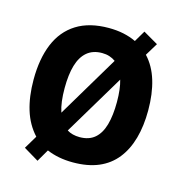

<svg xmlns="http://www.w3.org/2000/svg" viewBox="-116 -860 958 1014"><g transform="rotate(15 362.5 -352.5)"><path d="M676 -358Q676 -273 657 -205Q638 -137 599.5 -88.5Q561 -40 502 -15Q443 10 362 10Q321 10 285 3Q249 -4 219 -17L180 50L98 1L141 -71Q93 -123 71 -195Q49 -267 49 -359Q49 -473 83 -555Q117 -637 187 -681Q257 -725 363 -725Q407 -725 444.5 -717Q482 -709 513 -694L549 -755L630 -708L588 -639Q633 -591 654.5 -520Q676 -449 676 -358ZM505 -358Q505 -429 491 -477L293 -146Q307 -137 324.5 -132.5Q342 -128 362 -128Q413 -128 444.5 -155Q476 -182 490.5 -233.5Q505 -285 505 -358ZM219 -358Q219 -319 223 -287Q227 -255 236 -228L437 -565Q422 -576 403.5 -582Q385 -588 363 -588Q313 -588 281 -561Q249 -534 234 -483Q219 -432 219 -358Z"/></g></svg>

Font: Noto Sans Khmer SemiCondensed ExtraBold
Style: Regular
Weight: 800
Width: 4
Designer: Danh Hong and the Monotype Design Team
Foundry: Monotype Imaging Inc.
Version: Version 2.004